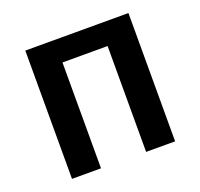

<svg xmlns="http://www.w3.org/2000/svg" viewBox="-104 -681 829 796"><g transform="rotate(-20 311.0 -283.0)"><path d="M411 0V-467H212V0H84V-566H539V0Z"/></g></svg>

Font: Qnwhxotralxmqkhsjrfbfhwcoqn
Style: Regular
Weight: 500
Designer: Carrois Corporate & Edenspiekermann
Foundry: Carrois Corporate GbR & Edenspiekermann AG
Version: Version 2.001